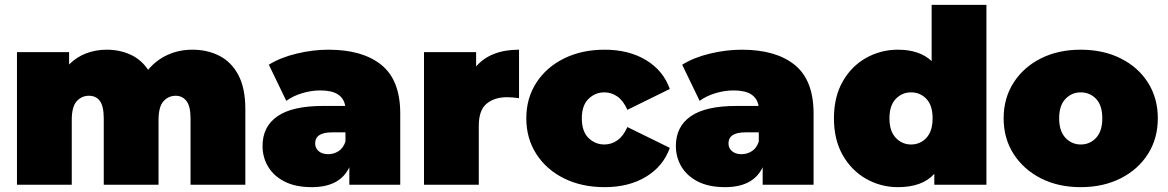

<svg xmlns="http://www.w3.org/2000/svg" viewBox="-20 -762 4817 792"><path d="M50 0V-547H265V-496Q296 -527 335.5 -542Q375 -557 420 -557Q473 -557 517.5 -537Q562 -517 591 -474Q624 -514 671 -535.5Q718 -557 774 -557Q836 -557 885.5 -531.5Q935 -506 963.5 -452Q992 -398 992 -312V0H766V-273Q766 -324 749 -345.5Q732 -367 705 -367Q675 -367 654.5 -344.5Q634 -322 634 -267V0H408V-273Q408 -324 392 -345.5Q376 -367 347 -367Q317 -367 296.5 -344.5Q276 -322 276 -267V0Z M1421 0V-72Q1382 10 1266 10Q1199 10 1154 -13Q1109 -36 1086 -74.5Q1063 -113 1063 -160Q1063 -240 1124.5 -282.5Q1186 -325 1313 -325H1404Q1399 -356 1374 -372.5Q1349 -389 1301 -389Q1264 -389 1226 -377.5Q1188 -366 1161 -346L1089 -495Q1137 -525 1204 -541Q1271 -557 1335 -557Q1476 -557 1553.5 -494Q1631 -431 1631 -294V0ZM1405 -178V-216H1349Q1280 -216 1280 -170Q1280 -151 1294.5 -138.5Q1309 -126 1334 -126Q1357 -126 1376.5 -138.5Q1396 -151 1405 -178Z M1729 0V-547H1944V-488Q2004 -557 2121 -557V-357Q2094 -361 2071 -361Q2020 -361 1987.5 -334.5Q1955 -308 1955 -243V0Z M2474 10Q2380 10 2307 -26Q2234 -62 2192.5 -126.5Q2151 -191 2151 -274Q2151 -357 2192.5 -421Q2234 -485 2307 -521Q2380 -557 2474 -557Q2574 -557 2645 -514Q2716 -471 2743 -395L2568 -309Q2551 -347 2526.5 -364Q2502 -381 2473 -381Q2435 -381 2407.5 -354Q2380 -327 2380 -274Q2380 -220 2407.5 -193Q2435 -166 2473 -166Q2502 -166 2526.5 -183Q2551 -200 2568 -238L2743 -152Q2716 -76 2645 -33Q2574 10 2474 10Z M3126 0V-72Q3087 10 2971 10Q2904 10 2859 -13Q2814 -36 2791 -74.5Q2768 -113 2768 -160Q2768 -240 2829.5 -282.5Q2891 -325 3018 -325H3109Q3104 -356 3079 -372.5Q3054 -389 3006 -389Q2969 -389 2931 -377.5Q2893 -366 2866 -346L2794 -495Q2842 -525 2909 -541Q2976 -557 3040 -557Q3181 -557 3258.5 -494Q3336 -431 3336 -294V0ZM3110 -178V-216H3054Q2985 -216 2985 -170Q2985 -151 2999.5 -138.5Q3014 -126 3039 -126Q3062 -126 3081.5 -138.5Q3101 -151 3110 -178Z M3684 10Q3613 10 3552.5 -24.5Q3492 -59 3456 -122.5Q3420 -186 3420 -274Q3420 -362 3456 -425.5Q3492 -489 3552.5 -523Q3613 -557 3684 -557Q3773 -557 3823 -510V-742H4049V0H3834V-45Q3785 10 3684 10ZM3738 -166Q3776 -166 3801.5 -193.5Q3827 -221 3827 -274Q3827 -327 3801.5 -354Q3776 -381 3738 -381Q3701 -381 3675 -354Q3649 -327 3649 -274Q3649 -221 3675 -193.5Q3701 -166 3738 -166Z M4438 10Q4345 10 4273.5 -26.5Q4202 -63 4161 -127Q4120 -191 4120 -274Q4120 -357 4161 -421Q4202 -485 4273.5 -521Q4345 -557 4438 -557Q4531 -557 4603 -521Q4675 -485 4715.5 -421Q4756 -357 4756 -274Q4756 -191 4715.5 -127Q4675 -63 4603 -26.5Q4531 10 4438 10ZM4438 -166Q4476 -166 4501.5 -193.5Q4527 -221 4527 -274Q4527 -327 4501.5 -354Q4476 -381 4438 -381Q4401 -381 4375 -354Q4349 -327 4349 -274Q4349 -221 4375 -193.5Q4401 -166 4438 -166Z"/></svg>

Font: Montserrat Black
Style: Regular
Weight: 900
Designer: Julieta Ulanovsky
Foundry: Julieta Ulanovsky
Version: Version 9.000; ttfautohint (v1.8.4.7-5d5b)